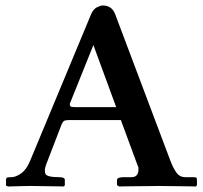

<svg xmlns="http://www.w3.org/2000/svg" viewBox="-20 -678 739 699"><path d="M148 -79Q140 -57 145.5 -45Q151 -33 195 -33Q216 -33 216 -23V-3L211 1Q211 1 196.5 0.5Q182 0 162 0Q142 0 123 -0.5Q104 -1 95 -1Q83 -1 62.5 -0.5Q42 0 26 0.5Q10 1 10 1L2 -2V-23Q2 -31 7.5 -32Q13 -33 22 -33Q37 -33 56.5 -46.5Q76 -60 89 -91L312 -627Q320 -645 333 -651.5Q346 -658 354 -658Q387 -658 399 -627L601 -91Q612 -63 623.5 -48Q635 -33 654 -33H682Q693 -33 695 -31Q697 -29 697 -23V-3L692 1Q692 1 677 0.5Q662 0 639.5 0Q617 0 594.5 -0.5Q572 -1 558 -1Q545 -1 521 -0.5Q497 0 472.5 0Q448 0 431 0.5Q414 1 414 1L406 -4V-23Q406 -33 432 -33H459Q472 -33 478 -40.5Q484 -48 484 -59Q484 -63 484 -67Q484 -71 482 -73L420 -241H236Q221 -241 215.5 -239Q210 -237 205 -227ZM253 -288H403L320 -514L234 -300Q234 -293 237 -290.5Q240 -288 253 -288Z"/></svg>

Font: Libertinus Serif SemiBold
Style: Regular
Weight: 600
Designer: Philipp H. Poll, Khaled Hosny
Foundry: Caleb Maclennan
Version: Version 7.051;RELEASE